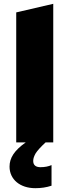

<svg xmlns="http://www.w3.org/2000/svg" viewBox="-20 -746 364 1006"><path d="M65 0H115C54 43 30 82 30 127C30 194 85 240 165 240C195 240 223 236 250 227V119C234 126 215 130 192 130C167 130 154 119 154 97C154 84 159 71 167 57C176 43 193 24 219 0H259V-726L65 -681Z"/></svg>

Font: Frost ExtraBold
Style: Regular
Weight: 800
Designer: Lee Frost
Foundry: Lee Frost for Ice Communication Norge AS
Version: Version 2.011;hotconv 1.0.107;makeotfexe 2.5.65593